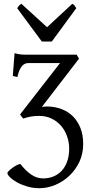

<svg xmlns="http://www.w3.org/2000/svg" viewBox="-20 -740 489 1004"><path d="M415 12.7Q415 64.5 394.8 106.9Q374.5 149.4 341.8 179.9Q309.1 210.4 268.3 227.3Q227.5 244.1 186.5 244.1Q151.9 244.1 121.1 234.9Q90.3 225.6 67.6 212.6Q44.9 199.7 31.7 186.3Q18.6 172.9 18.6 164.6Q18.6 161.6 25.4 154.5Q32.2 147.5 42.5 139.6Q52.7 131.8 64.5 125.2Q76.2 118.7 86.4 117.2Q114.7 153.8 143.8 173.3Q172.9 192.9 205.6 192.9Q234.9 192.9 259.8 182.6Q284.7 172.4 303 152.6Q321.3 132.8 331.5 103.8Q341.8 74.7 341.8 37.6Q341.8 4.9 331.1 -26.4Q320.3 -57.6 299.6 -81.8Q278.8 -106 248.8 -120.4Q218.8 -134.8 180.2 -133.8Q160.2 -133.8 140.9 -130.4Q121.6 -127 102.1 -120.1Q98.6 -122.6 93 -130.1Q87.4 -137.7 85 -141.6L293.9 -410.2H127.9Q120.1 -410.2 112.1 -407.2Q104 -404.3 96.4 -396.2Q88.9 -388.2 82.3 -373.8Q75.7 -359.4 70.8 -336.9L46.9 -342.8L56.2 -461.9Q66.4 -459 75.4 -457.3Q84.5 -455.6 94 -454.8Q103.5 -454.1 114.7 -454.1H380.9L393.1 -433.1L199.2 -181.2Q207.5 -182.1 215.3 -182.6Q223.1 -183.1 231 -183.1Q270 -182.1 303.7 -168.9Q337.4 -155.8 362.1 -130.9Q386.7 -106 400.9 -69.8Q415 -33.7 415 12.7ZM251 -522.9H198.7L69.8 -697.3Q73.2 -702.1 75.7 -705.6Q78.1 -709 80.3 -711.4Q82.5 -713.9 85.2 -715.8Q87.9 -717.8 91.8 -720.2L226.1 -597.7L357.9 -720.2Q366.2 -715.8 369.6 -711.4Q373 -707 378.9 -697.3Z"/></svg>

Font: Noto Serif Devanagari
Style: Regular
Weight: 400
Designer: Monotype Design Team
Foundry: Monotype Imaging Inc.
Version: Version 1.01